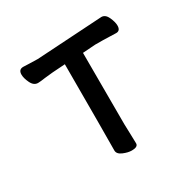

<svg xmlns="http://www.w3.org/2000/svg" viewBox="-121 -610 742 745"><g transform="rotate(-30 250.0 -238.0)"><path d="M266 16Q249 16 228 7Q207 -2 207 -18Q208 -88 208 -404Q139 -400 115.5 -396.5Q92 -393 82 -393Q63 -393 52.5 -415Q42 -437 42 -453Q42 -476 63 -476Q70 -476 89 -475Q108 -474 127 -474L422 -492Q440 -492 450 -470Q460 -448 460 -432Q460 -409 441 -409Q432 -409 409.5 -410Q387 -411 348 -411L291 -407Q291 -109 291.5 -86.5Q292 -64 293 -39Q294 -14 294 0Q294 16 266 16Z"/></g></svg>

Font: LXGW WenKai Mono TC
Style: Bold
Weight: 700
Designer: LXGW / Fontworks Inc.
Foundry: LXGW / Fontworks Inc.
Version: Version 1.330